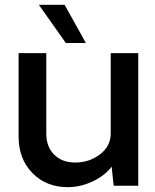

<svg xmlns="http://www.w3.org/2000/svg" viewBox="-20 -770 643 796"><path d="M252.9 -591.8 141.1 -750H248L335.9 -591.8ZM553.2 -549.8V0H451.2L442.9 -79.1Q413.1 -40.5 363 -17.3Q313 5.9 261.2 5.9Q171.4 5.9 114.3 -52.7Q57.1 -111.3 57.1 -203.1V-549.8H171.9V-215.8Q171.9 -161.6 204.6 -128.9Q237.3 -96.2 292 -96.2Q350.1 -96.2 394.5 -130.1Q439 -164.1 439 -215.8V-549.8Z"/></svg>

Font: Oakes Grotesk Medium
Style: Regular
Weight: 500
Designer: Samuel Oakes
Foundry: Samuel Oakes
Version: Version 1.000;PS 001.000;hotconv 1.0.88;makeotf.lib2.5.64775